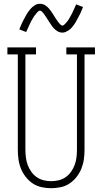

<svg xmlns="http://www.w3.org/2000/svg" viewBox="-20 -985 540 1013"><path d="M250 8Q225 8 199.5 2.5Q174 -3 153 -17Q132 -31 116 -51.5Q100 -72 90.5 -95.5Q81 -119 77.5 -144.5Q74 -170 74 -195V-698H19V-735H170V-698H114V-195Q114 -175 116.5 -154.5Q119 -134 126 -115Q133 -96 145 -79Q157 -62 173.5 -50.5Q190 -39 210 -34Q230 -29 250 -29Q270 -29 290 -34Q310 -39 326.5 -50.5Q343 -62 355 -79Q367 -96 374 -115Q381 -134 383.5 -154.5Q386 -175 386 -195V-698H330V-735H481V-698H426V-195Q426 -170 422.5 -144.5Q419 -119 409.5 -95.5Q400 -72 384 -51.5Q368 -31 347 -17Q326 -3 300.5 2.5Q275 8 250 8ZM309 -813Q302 -813 295 -815Q288 -817 282 -821Q276 -825 270.5 -829.5Q265 -834 260.5 -839.5Q256 -845 252 -851Q248 -857 244 -863Q240 -869 236 -875Q232 -881 228 -887.5Q224 -894 219.5 -900.5Q215 -907 211.5 -912Q208 -917 202 -923Q196 -929 191 -929Q187 -929 184 -926.5Q181 -924 178 -921.5Q175 -919 171.5 -914Q168 -909 166 -907Q164 -905 162.5 -902.5Q161 -900 159 -897.5Q157 -895 155.5 -892Q154 -889 152 -886Q150 -883 148 -879.5Q146 -876 144 -872Q142 -868 140 -864Q138 -860 136 -855.5Q134 -851 132 -846.5Q130 -842 127.5 -837Q125 -832 123 -827Q121 -822 118 -816L82 -830Q86 -840 89.5 -848.5Q93 -857 96.5 -864.5Q100 -872 104 -879.5Q108 -887 111.5 -893Q115 -899 118 -905Q121 -911 124.5 -916Q128 -921 131.5 -926Q135 -931 140 -937Q145 -943 150.5 -947.5Q156 -952 162.5 -956.5Q169 -961 176 -963Q183 -965 191 -965Q198 -965 205 -963Q212 -961 218 -957.5Q224 -954 229.5 -949Q235 -944 239.5 -938.5Q244 -933 248 -927.5Q252 -922 256 -916Q260 -910 264 -903.5Q268 -897 272 -890.5Q276 -884 280.5 -878Q285 -872 288.5 -867Q292 -862 298 -856Q304 -850 309 -850Q313 -850 316 -852.5Q319 -855 322 -857.5Q325 -860 328.5 -864.5Q332 -869 334 -871Q336 -873 337.5 -875.5Q339 -878 341 -880.5Q343 -883 344.5 -886Q346 -889 348 -892.5Q350 -896 352 -899.5Q354 -903 356 -906.5Q358 -910 360 -914Q362 -918 364 -922.5Q366 -927 368 -931.5Q370 -936 372.5 -941Q375 -946 377 -951.5Q379 -957 382 -962L418 -948Q414 -939 410.5 -930Q407 -921 403.5 -913.5Q400 -906 396 -899Q392 -892 388.5 -885.5Q385 -879 382 -873Q379 -867 375.5 -862Q372 -857 368.5 -852Q365 -847 360 -841Q355 -835 349.5 -830.5Q344 -826 337.5 -822Q331 -818 324 -815.5Q317 -813 309 -813Z"/></svg>

Font: Iosevka Slab Extralight
Style: Regular
Weight: 200
Monospace: yes
Designer: Belleve Invis
Foundry: Belleve Invis
Version: Version 11.1.1; ttfautohint (v1.8.3)